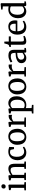

<svg xmlns="http://www.w3.org/2000/svg" viewBox="2532 -3391 1101 6205"><g transform="rotate(-90 3082.5 -288.5)"><path d="M114.5 -58V-478L39.5 -496V-549.5L194.5 -567.5H196.5L219.5 -550V-57L299 -49.5V0H33.5V-49.5ZM156.5 -656Q124 -656 107.5 -674.8Q91 -693.5 91 -720Q91 -748.5 109 -771.2Q127 -794 164 -794H165Q197.5 -794 214 -775Q230.5 -756 230.5 -729.5Q230.5 -701 212.5 -678.5Q194.5 -656 157.5 -656Z M429.5 -58V-478L357.5 -495.5V-550L500 -567.5H503L524 -550V-508.5L523 -483.5Q544.5 -503 578.8 -522.5Q613 -542 652.8 -555Q692.5 -568 731 -568Q794.5 -568 830 -544Q865.5 -520 879.8 -469.2Q894 -418.5 894 -338.5V-57L963.5 -49.5V0H727V-49.5L788.5 -57V-338Q788.5 -420 768.5 -458.2Q748.5 -496.5 684 -496.5Q644 -496.5 602.8 -477Q561.5 -457.5 534.5 -436.5V-58L602.5 -49.5V0H365.5V-49.5Z M1007 -272Q1006.5 -354 1038.5 -421.8Q1070.5 -489.5 1133.2 -529.8Q1196 -570 1287.5 -570Q1338.5 -570 1377 -558.5Q1415.5 -547 1436.5 -540L1431.5 -386H1367L1344.5 -487.5Q1342 -500 1318 -508Q1294 -516 1269 -516Q1201.5 -516 1160.2 -461.8Q1119 -407.5 1118 -302.5Q1117.5 -178.5 1164.5 -118.5Q1211.5 -58.5 1282 -58.5Q1328 -58.5 1365.8 -72.8Q1403.5 -87 1426.5 -102L1445 -62Q1428.5 -44.5 1399.5 -27.8Q1370.5 -11 1334 0Q1297.5 11 1259 11Q1175 11 1119 -26.5Q1063 -64 1035.2 -128Q1007.5 -192 1007 -272Z M1505.5 -279.5Q1505.5 -373 1543.5 -437.8Q1581.5 -502.5 1642 -536.2Q1702.5 -570 1769.5 -570Q1857.5 -570 1913.5 -531.5Q1969.5 -493 1996.2 -427.2Q2023 -361.5 2023 -279.5Q2023 -185.5 1985 -120.8Q1947 -56 1886.5 -22.5Q1826 11 1758.5 11Q1671 11 1615 -27.5Q1559 -66 1532.2 -131.8Q1505.5 -197.5 1505.5 -279.5ZM1765 -46Q1832.5 -46 1870 -102.2Q1907.5 -158.5 1907.5 -272Q1907.5 -340.5 1893.5 -395.2Q1879.5 -450 1848.2 -481.5Q1817 -513 1765 -513Q1696.5 -513 1658.5 -457Q1620.5 -401 1620.5 -287Q1620.5 -217.5 1635 -163Q1649.5 -108.5 1681.2 -77.2Q1713 -46 1765 -46Z M2083 0V-48.5L2157.5 -55.5V-478L2085.5 -495.5V-550L2223.5 -567.5H2225.5L2247.5 -550V-532L2245 -443.5H2247.5Q2252 -451.5 2266 -470Q2280 -488.5 2303.8 -509.2Q2327.5 -530 2360.5 -544.8Q2393.5 -559.5 2435.5 -559.5Q2449.5 -559.5 2458 -558Q2466.5 -556.5 2472 -555V-447.5Q2466.5 -452 2451.2 -455.8Q2436 -459.5 2412 -459.5Q2371 -459.5 2342.5 -450.2Q2314 -441 2294.8 -428.2Q2275.5 -415.5 2261.5 -405.5V-56.5L2388 -48V0Z M3074.5 -297.5Q3074.5 -213 3040 -142.8Q3005.5 -72.5 2941.2 -30.8Q2877 11 2787.5 11Q2763.5 11 2735.8 7Q2708 3 2691 -3.5L2693 80.5V182L2797 193V242H2518V193L2590.5 182V-478.5L2517.5 -495.5V-550L2659.5 -567.5H2661.5L2682 -550V-491Q2707 -518 2751.2 -544Q2795.5 -570 2856 -570Q2912.5 -570 2962.5 -542Q3012.5 -514 3043.5 -454Q3074.5 -394 3074.5 -297.5ZM2815.5 -500.5Q2774 -500.5 2741.2 -483Q2708.5 -465.5 2693 -448.5V-71.5Q2700.5 -60.5 2728 -51Q2755.5 -41.5 2791.5 -41.5Q2839 -41.5 2878 -66.2Q2917 -91 2940 -144.2Q2963 -197.5 2963 -282.5Q2963 -359.5 2943 -407.5Q2923 -455.5 2889.5 -478Q2856 -500.5 2815.5 -500.5Z M3133.5 -279.5Q3133.5 -373 3171.5 -437.8Q3209.5 -502.5 3270 -536.2Q3330.5 -570 3397.5 -570Q3485.5 -570 3541.5 -531.5Q3597.5 -493 3624.2 -427.2Q3651 -361.5 3651 -279.5Q3651 -185.5 3613 -120.8Q3575 -56 3514.5 -22.5Q3454 11 3386.5 11Q3299 11 3243 -27.5Q3187 -66 3160.2 -131.8Q3133.5 -197.5 3133.5 -279.5ZM3393 -46Q3460.5 -46 3498 -102.2Q3535.5 -158.5 3535.5 -272Q3535.5 -340.5 3521.5 -395.2Q3507.5 -450 3476.2 -481.5Q3445 -513 3393 -513Q3324.5 -513 3286.5 -457Q3248.5 -401 3248.5 -287Q3248.5 -217.5 3263 -163Q3277.5 -108.5 3309.2 -77.2Q3341 -46 3393 -46Z M3711 0V-48.5L3785.5 -55.5V-478L3713.5 -495.5V-550L3851.5 -567.5H3853.5L3875.5 -550V-532L3873 -443.5H3875.5Q3880 -451.5 3894 -470Q3908 -488.5 3931.8 -509.2Q3955.5 -530 3988.5 -544.8Q4021.5 -559.5 4063.5 -559.5Q4077.5 -559.5 4086 -558Q4094.5 -556.5 4100 -555V-447.5Q4094.5 -452 4079.2 -455.8Q4064 -459.5 4040 -459.5Q3999 -459.5 3970.5 -450.2Q3942 -441 3922.8 -428.2Q3903.5 -415.5 3889.5 -405.5V-56.5L4016 -48V0Z M4143.5 -150Q4143.5 -200.5 4171 -235.5Q4198.5 -270.5 4245.5 -292.5Q4292.5 -314.5 4352 -324.8Q4411.5 -335 4475.5 -336V-364.5Q4475.5 -432 4452.8 -461.2Q4430 -490.5 4361.5 -490.5Q4303.5 -490.5 4259.5 -472Q4215.5 -453.5 4191.5 -441L4166 -493Q4176 -502 4209.2 -519.8Q4242.5 -537.5 4289.5 -552.2Q4336.5 -567 4388 -567Q4458 -567 4499.2 -547.2Q4540.5 -527.5 4558.5 -484.2Q4576.5 -441 4576.5 -370.5V-49.5H4635.5V-5Q4618.5 -1 4587.2 4.5Q4556 10 4531 10Q4504.5 10 4493.8 2Q4483 -6 4483 -36V-69Q4470.5 -56.5 4446 -37.5Q4421.5 -18.5 4387.2 -3.8Q4353 11 4311 11Q4266 11 4228 -6.5Q4190 -24 4166.8 -59.8Q4143.5 -95.5 4143.5 -150ZM4354.5 -57Q4381 -57 4415.2 -73.8Q4449.5 -90.5 4475.5 -111.5V-283.5Q4363 -282.5 4309.5 -248.2Q4256 -214 4256 -161.5Q4256 -106 4284 -81.5Q4312 -57 4354.5 -57Z M4852 10.5Q4798 10.5 4768.5 -14.8Q4739 -40 4739 -105V-488.5H4667V-535Q4682 -539 4700.8 -543.8Q4719.5 -548.5 4727 -554Q4741.5 -565 4751.5 -591Q4756 -603 4762.2 -624.5Q4768.5 -646 4774 -667.2Q4779.5 -688.5 4782 -699.5H4841L4843 -555.5H5009.5V-488.5H4843V-182Q4843 -127.5 4847.2 -102.8Q4851.5 -78 4864.2 -71.5Q4877 -65 4902.5 -65Q4931 -65 4963.2 -72.2Q4995.5 -79.5 5012 -87L5027 -42.5Q5011.5 -30.5 4982 -18.2Q4952.5 -6 4917.8 2.2Q4883 10.5 4852 10.5Z M5314 11Q5230.5 11 5175.2 -26Q5120 -63 5092.8 -128.5Q5065.5 -194 5065.5 -279.5Q5065.5 -367.5 5099 -432.8Q5132.5 -498 5191.5 -534Q5250.5 -570 5326.5 -570Q5420 -570 5471.2 -518.5Q5522.5 -467 5526 -370.5Q5526 -340.5 5524.5 -318Q5523 -295.5 5519 -278.5H5175Q5176.5 -182 5219.5 -120.2Q5262.5 -58.5 5345.5 -58.5Q5387.5 -58.5 5430.5 -73.2Q5473.5 -88 5496.5 -106.5L5516 -63Q5498 -44.5 5466.2 -27.5Q5434.5 -10.5 5394.8 0.2Q5355 11 5314 11ZM5175.5 -331H5416.5Q5417.5 -341.5 5418.2 -355Q5419 -368.5 5419 -374Q5418.5 -435 5393.2 -474.5Q5368 -514 5308 -514Q5272 -514 5243.5 -497.2Q5215 -480.5 5197 -440.5Q5179 -400.5 5175.5 -331Z M5815 11Q5757 11 5707.2 -18.2Q5657.5 -47.5 5627 -108.5Q5596.5 -169.5 5596.5 -264Q5596.5 -348.5 5630.8 -417.8Q5665 -487 5729.8 -528.5Q5794.5 -570 5886 -570Q5911.5 -570 5935.2 -567Q5959 -564 5979 -559.5V-746.5L5877 -757.5V-801.5L6057.5 -819H6060L6082.5 -802.5V-51H6140.5V-5Q6120 -0.5 6092.5 4.8Q6065 10 6035.5 10Q6012 10 5999.5 2Q5987 -6 5987 -36.5V-69Q5961.5 -38 5916.8 -13.5Q5872 11 5815 11ZM5855.5 -59.5Q5898 -59.5 5931 -79Q5964 -98.5 5979 -118V-484.5Q5971 -496.5 5942 -505.5Q5913 -514.5 5879.5 -514.5Q5831.5 -514.5 5793.2 -490.8Q5755 -467 5732.2 -415.2Q5709.5 -363.5 5708.5 -279Q5707.5 -200.5 5727.5 -152.2Q5747.5 -104 5781.2 -81.8Q5815 -59.5 5855.5 -59.5Z"/></g></svg>

Font: Merriweather
Style: Regular
Weight: 400
Designer: Eben Sorkin
Foundry: Eben Sorkin
Version: Version 2.100; ttfautohint (v1.7.19-72a1) -l 8 -r 50 -G 200 